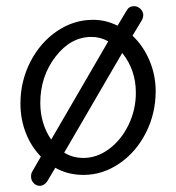

<svg xmlns="http://www.w3.org/2000/svg" viewBox="-20 -558 569 619"><path d="M107.9 41Q96.7 41 88.4 32.2Q80.1 23.4 80.1 11.2Q80.1 1 84 -4.9L111.8 -53.2Q80.6 -85 63.2 -129.4Q45.9 -173.8 45.9 -224.1Q45.9 -295.9 77.6 -358.2Q109.4 -420.4 163.3 -457.3Q217.3 -494.1 279.8 -494.1Q321.8 -494.1 358.9 -475.1L388.2 -523.9Q396 -538.1 412.1 -538.1Q423.8 -538.1 432.9 -529.3Q441.9 -520.5 441.9 -508.8Q441.9 -502 438 -494.1L407.2 -442.9Q441.9 -410.2 461.9 -363Q481.9 -315.9 481.9 -264.2Q481.9 -191.9 450.2 -129.6Q418.5 -67.4 364.7 -30.8Q311 5.9 249 5.9Q198.7 5.9 158.2 -17.1L132.8 25.9Q122.6 41 107.9 41ZM145 -107.9 329.1 -424.8Q303.2 -439 274.9 -439Q208 -439 158.9 -375.2Q109.9 -311.5 109.9 -226.1Q109.9 -159.7 145 -107.9ZM249 -48.8Q292.5 -48.8 331.5 -77.6Q370.6 -106.4 394.3 -155.3Q418 -204.1 418 -258.8Q418 -333 374 -387.2L187 -65.9Q214.4 -48.8 249 -48.8Z"/></svg>

Font: Comic Neue
Style: Regular
Weight: 400
Designer: Craig Rozynski
Foundry: Craig Rozynski
Version: Version 2.003;hotconv 1.0.109;makeotfexe 2.5.65596